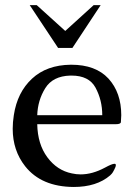

<svg xmlns="http://www.w3.org/2000/svg" viewBox="-20 -725 530 760"><path d="M34.7 -269Q48.3 -359.4 106.7 -413.6Q165 -467.8 260.3 -468.8H262.2Q358.4 -468.8 409.2 -414.1Q460 -358.4 460 -269Q459.5 -249.5 458.5 -241.5Q457.5 -233.4 438.5 -233.4H127.4Q128.9 -154.3 167.5 -102.3Q206.1 -50.3 264.6 -38.6Q281.7 -34.7 299.3 -34.7Q345.7 -34.7 395.5 -61.5Q423.3 -76.7 433.1 -76.7Q435.5 -76.7 437 -75.7Q438.5 -74.2 438.5 -71.3Q438.5 -64.9 432.1 -53.2Q426.3 -41.5 422.6 -37.6Q418.9 -33.7 416 -30.8Q362.8 15.1 271.5 15.1Q143.6 14.2 79.6 -66.9Q30.3 -129.4 30.3 -215.3Q30.3 -241.2 34.7 -269ZM127.4 -269H384.8Q384.8 -328.6 357.9 -378.4Q332 -425.8 263.2 -425.8H257.8Q189 -423.8 159.2 -376Q129.4 -328.1 127.4 -269ZM97.7 -704.6H125.5L238.3 -602.5L350.6 -704.6H378.4L266.6 -535.2H210Z"/></svg>

Font: Caudex
Style: Regular
Weight: 400
Version: Version 1.01